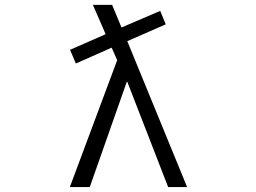

<svg xmlns="http://www.w3.org/2000/svg" viewBox="-20 -760 1040 780"><path d="M495.1 -427.7 344.7 0H263.7L456.1 -515.6L433.6 -566.4L288.1 -502L264.6 -557.6L409.2 -621.1L357.4 -740.2H435.5L473.6 -648.4L630.9 -715.8L653.3 -661.1L497.1 -592.8L740.2 0H663.1L497.1 -427.7Z"/></svg>

Font: Gen Shin Gothic Monospace Normal
Style: Regular
Weight: 350
Designer: [Source Han Sans]
Ryoko NISHIZUKA  (kana & ideographs); Paul D. Hunt (Latin, Greek & Cyrillic); Wenlong ZHANG  (bopomofo
Version: Version 1.002.20150607